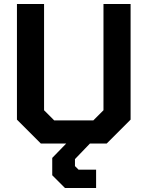

<svg xmlns="http://www.w3.org/2000/svg" viewBox="-20 -720 740 963"><path d="M65 -120V-700H201V-167L252 -116H448L499 -167V-700H635V-120L515 0H185ZM242 159V72L312 0H431L356 78V113L374 131H462V223H306Z"/></svg>

Font: Chakra Petch
Style: Bold
Weight: 700
Designer: Katatrad Aksorn Co.,Ltd.
Foundry: Cadson Demak Co.,Ltd.
Version: Version 1.000; ttfautohint (v1.6)